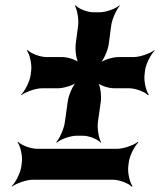

<svg xmlns="http://www.w3.org/2000/svg" viewBox="-20 -674 600 720"><path d="M388 -510 397 -578C400 -602 417 -639 429 -652L428 -654C415 -642 378 -628 354 -628H330C306 -628 273 -642 264 -654L261 -652C269 -639 276 -602 273 -578L264 -510C261 -486 266 -446 277 -434L280 -436C270 -449 234 -460 214 -460H154C130 -460 95 -474 84 -486L81 -484C91 -471 100 -434 97 -410L95 -393C92 -369 73 -332 59 -319L60 -317C75 -329 114 -343 138 -343H198C218 -343 256 -354 270 -367L269 -369C254 -357 237 -317 234 -293L223 -215C220 -191 203 -154 191 -141L193 -139C206 -151 243 -165 267 -165H291C315 -165 348 -151 357 -139L359 -141C351 -154 344 -191 347 -215L358 -293C361 -317 356 -357 345 -369L342 -367C352 -354 387 -343 407 -343H465C489 -343 524 -329 535 -317L538 -319C528 -332 519 -369 522 -393L524 -410C527 -434 546 -471 560 -484L559 -486C544 -474 505 -460 481 -460H423C403 -460 366 -449 352 -436L353 -434C368 -446 385 -486 388 -510ZM461 -50 463 -66C466 -90 485 -127 499 -140L497 -142C482 -130 444 -116 420 -116H119C95 -116 59 -130 48 -142L46 -140C56 -127 65 -90 62 -66L60 -50C57 -26 38 11 24 24L25 26C40 14 79 0 103 0H404C428 0 463 14 474 26L477 24C467 11 458 -26 461 -50Z"/></svg>

Font: Asimov
Style: EdgeNarIt
Weight: 500
Designer: Google
Version: Version 2.000980: 2014